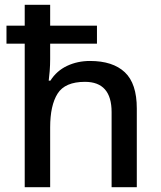

<svg xmlns="http://www.w3.org/2000/svg" viewBox="-20 -780 670 800"><path d="M189 -760V-673H384V-598H189V-534Q189 -508 187 -483.5Q185 -459 183 -444H190Q216 -485 259.5 -505.5Q303 -526 355 -526Q450 -526 500 -479Q550 -432 550 -328V0H445V-313Q445 -439 334 -439Q251 -439 220 -390Q189 -341 189 -249V0H83V-598H7V-673H83V-760Z"/></svg>

Font: Noto Sans Vithkuqi Medium
Style: Regular
Weight: 500
Version: Version 1.001